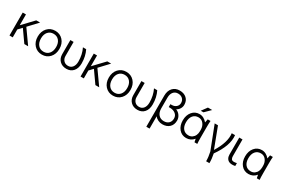

<svg xmlns="http://www.w3.org/2000/svg" viewBox="119 -2066 5331 3625"><g transform="rotate(30 2784.0 -254.0)"><path d="M60.1 0V-500H130.9V-264.2L355 -500H439L252.9 -301.8L466.8 0H383.8L206.1 -252L130.9 -171.9V0Z M767.6 7.8Q663.6 7.8 597.7 -64.5Q531.7 -136.7 531.7 -251Q531.7 -365.2 597.7 -437.5Q663.6 -509.8 767.6 -509.8Q872.1 -509.8 938 -437.3Q1003.9 -364.7 1003.9 -251Q1003.9 -137.2 938 -64.7Q872.1 7.8 767.6 7.8ZM602.5 -251Q602.5 -161.1 647.5 -108.2Q692.4 -55.2 767.6 -55.2Q842.8 -55.2 887.7 -108.2Q932.6 -161.1 932.6 -251Q932.6 -339.8 887.7 -392.3Q842.8 -444.8 767.6 -444.8Q692.4 -444.8 647.5 -392.3Q602.5 -339.8 602.5 -251Z M1301.3 8.8Q1210.4 8.8 1154.5 -46.9Q1098.6 -102.5 1098.6 -193.8V-500H1169.4V-193.8Q1169.4 -133.8 1205.3 -94.5Q1241.2 -55.2 1301.3 -55.2Q1362.3 -55.2 1397.9 -100.6Q1433.6 -146 1433.6 -224.1Q1433.6 -377.9 1372.6 -500H1443.4Q1504.4 -377.9 1504.4 -224.1Q1504.4 -116.7 1449.7 -54Q1395 8.8 1301.3 8.8Z M1609.4 0V-500H1680.2V-264.2L1904.3 -500H1988.3L1802.2 -301.8L2016.1 0H1933.1L1755.4 -252L1680.2 -171.9V0Z M2316.9 7.8Q2212.9 7.8 2147 -64.5Q2081.1 -136.7 2081.1 -251Q2081.1 -365.2 2147 -437.5Q2212.9 -509.8 2316.9 -509.8Q2421.4 -509.8 2487.3 -437.3Q2553.2 -364.7 2553.2 -251Q2553.2 -137.2 2487.3 -64.7Q2421.4 7.8 2316.9 7.8ZM2151.9 -251Q2151.9 -161.1 2196.8 -108.2Q2241.7 -55.2 2316.9 -55.2Q2392.1 -55.2 2437 -108.2Q2481.9 -161.1 2481.9 -251Q2481.9 -339.8 2437 -392.3Q2392.1 -444.8 2316.9 -444.8Q2241.7 -444.8 2196.8 -392.3Q2151.9 -339.8 2151.9 -251Z M2850.6 8.8Q2759.8 8.8 2703.9 -46.9Q2647.9 -102.5 2647.9 -193.8V-500H2718.8V-193.8Q2718.8 -133.8 2754.6 -94.5Q2790.5 -55.2 2850.6 -55.2Q2911.6 -55.2 2947.3 -100.6Q2982.9 -146 2982.9 -224.1Q2982.9 -377.9 2921.9 -500H2992.7Q3053.7 -377.9 3053.7 -224.1Q3053.7 -116.7 2999 -54Q2944.3 8.8 2850.6 8.8Z M3158.7 200.2V-478Q3158.7 -584 3215.1 -646Q3271.5 -708 3367.7 -708Q3460.4 -708 3517.1 -656Q3573.7 -604 3573.7 -516.1Q3573.7 -469.7 3549.1 -429.4Q3524.4 -389.2 3482.4 -366.2Q3537.6 -345.7 3571 -296.9Q3604.5 -248 3604.5 -191.9Q3604.5 -99.1 3547.9 -44.7Q3491.2 9.8 3394.5 9.8Q3345.2 9.8 3300.8 -11.2Q3256.3 -32.2 3229.5 -68.8V200.2ZM3229.5 -474.1V-242.2Q3229.5 -155.8 3272.7 -105.5Q3315.9 -55.2 3389.6 -55.2Q3456.5 -55.2 3495.6 -92.8Q3534.7 -130.4 3534.7 -194.8Q3534.7 -257.3 3487.5 -295.2Q3440.4 -333 3369.6 -333H3339.8V-396H3369.6Q3426.3 -396 3464.8 -429.2Q3503.4 -462.4 3503.4 -515.1Q3503.4 -573.7 3465.8 -608.4Q3428.2 -643.1 3367.7 -643.1Q3303.7 -643.1 3266.6 -597.7Q3229.5 -552.2 3229.5 -474.1Z M3694.3 -249Q3694.3 -363.8 3755.4 -436.8Q3816.4 -509.8 3913.1 -509.8Q3961.9 -509.8 4004.6 -486.6Q4047.4 -463.4 4078.1 -424.8Q4083 -461.9 4093.3 -500H4154.3Q4149.4 -455.1 4149.4 -359.9V-140.1Q4149.4 -44.9 4154.3 0H4093.3Q4085 -28.8 4079.1 -69.8Q4014.6 9.8 3913.1 9.8Q3816.4 9.8 3755.4 -62.7Q3694.3 -135.3 3694.3 -249ZM4078.1 -231V-264.2Q4078.1 -339.8 4036.4 -393.3Q3994.6 -446.8 3927.2 -446.8Q3851.6 -446.8 3808.3 -393.6Q3765.1 -340.3 3765.1 -249Q3765.1 -159.2 3808.3 -107.2Q3851.6 -55.2 3927.2 -55.2Q3974.1 -55.2 4009 -80.3Q4043.9 -105.5 4061 -144.8Q4078.1 -184.1 4078.1 -231ZM3985.4 -694.8H4078.1L3957.5 -575.2H3897.5Z M4439 0 4245.1 -500H4316.9L4483.9 -59.1Q4641.6 -312.5 4617.2 -500H4689Q4714.8 -283.7 4513.2 0Q4535.6 105.5 4534.2 200.2H4462.9Q4462.9 106 4439 0Z M4780.8 -131.8V-500H4851.6V-136.2Q4851.6 -97.7 4866.7 -74.7Q4881.8 -51.8 4923.3 -51.8Q4949.7 -51.8 4983.4 -60.1V2.9Q4949.7 9.8 4917.5 9.8Q4888.2 9.8 4864.5 2Q4840.8 -5.9 4825.4 -19.3Q4810.1 -32.7 4799.8 -51Q4789.6 -69.3 4785.2 -89.4Q4780.8 -109.4 4780.8 -131.8Z M5053.2 -249Q5053.2 -363.8 5114.3 -436.8Q5175.3 -509.8 5272 -509.8Q5320.8 -509.8 5363.5 -486.6Q5406.2 -463.4 5437 -424.8Q5441.9 -461.9 5452.1 -500H5513.2Q5508.3 -455.1 5508.3 -359.9V-140.1Q5508.3 -44.9 5513.2 0H5452.1Q5443.8 -28.8 5438 -69.8Q5373.5 9.8 5272 9.8Q5175.3 9.8 5114.3 -62.7Q5053.2 -135.3 5053.2 -249ZM5437 -231V-264.2Q5437 -339.8 5395.3 -393.3Q5353.5 -446.8 5286.1 -446.8Q5210.4 -446.8 5167.2 -393.6Q5124 -340.3 5124 -249Q5124 -159.2 5167.2 -107.2Q5210.4 -55.2 5286.1 -55.2Q5333 -55.2 5367.9 -80.3Q5402.8 -105.5 5419.9 -144.8Q5437 -184.1 5437 -231Z"/></g></svg>

Font: LT Superior
Style: Regular
Weight: 400
Designer: Daniel Lyons
Foundry: LyonsType
Version: Version 1.000